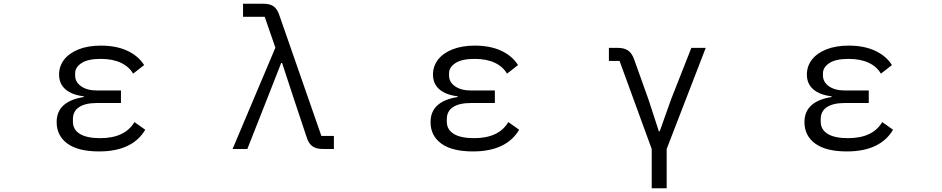

<svg xmlns="http://www.w3.org/2000/svg" viewBox="-20 -797 5040 1027"><path d="M283 -144Q283 -255 428 -278V-282Q366 -289 331 -318.5Q296 -348 296 -398Q296 -443 323 -478Q350 -513 400.5 -533Q451 -553 520 -553Q602 -553 661 -525.5Q720 -498 751 -449L692 -403Q670 -441 626 -461.5Q582 -482 519 -482Q450 -482 416 -459.5Q382 -437 382 -405V-393Q382 -358 414 -335.5Q446 -313 499 -313H627V-246H499Q436 -246 403 -224Q370 -202 370 -160V-146Q370 -104 407 -81Q444 -58 516 -58Q648 -58 699 -144L757 -103Q688 13 510 13Q398 13 340.5 -29Q283 -71 283 -144Z M1224 0 1453 -542 1396 -707H1280V-777H1388Q1424 -777 1443 -763.5Q1462 -750 1473 -719L1699 -70H1766V0H1709Q1672 0 1652 -14Q1632 -28 1622 -58L1550 -274L1489 -460H1484L1411 -274L1303 0Z M2283 -144Q2283 -255 2428 -278V-282Q2366 -289 2331 -318.5Q2296 -348 2296 -398Q2296 -443 2323 -478Q2350 -513 2400.5 -533Q2451 -553 2520 -553Q2602 -553 2661 -525.5Q2720 -498 2751 -449L2692 -403Q2670 -441 2626 -461.5Q2582 -482 2519 -482Q2450 -482 2416 -459.5Q2382 -437 2382 -405V-393Q2382 -358 2414 -335.5Q2446 -313 2499 -313H2627V-246H2499Q2436 -246 2403 -224Q2370 -202 2370 -160V-146Q2370 -104 2407 -81Q2444 -58 2516 -58Q2648 -58 2699 -144L2757 -103Q2688 13 2510 13Q2398 13 2340.5 -29Q2283 -71 2283 -144Z M3466 210V0L3294 -471H3237V-541H3284Q3318 -541 3338.5 -527.5Q3359 -514 3371 -482L3449 -264L3504 -95H3509L3569 -264L3678 -541H3755L3546 0V210Z M4283 -144Q4283 -255 4428 -278V-282Q4366 -289 4331 -318.5Q4296 -348 4296 -398Q4296 -443 4323 -478Q4350 -513 4400.5 -533Q4451 -553 4520 -553Q4602 -553 4661 -525.5Q4720 -498 4751 -449L4692 -403Q4670 -441 4626 -461.5Q4582 -482 4519 -482Q4450 -482 4416 -459.5Q4382 -437 4382 -405V-393Q4382 -358 4414 -335.5Q4446 -313 4499 -313H4627V-246H4499Q4436 -246 4403 -224Q4370 -202 4370 -160V-146Q4370 -104 4407 -81Q4444 -58 4516 -58Q4648 -58 4699 -144L4757 -103Q4688 13 4510 13Q4398 13 4340.5 -29Q4283 -71 4283 -144Z"/></svg>

Font: IBM Plex Sans JP
Style: Regular
Weight: 400
Designer: Mike Abbink; Paul van der Laan; Pieter van Rosmalen; Wujin Sim; Yejin Wi; Jinhee Kim; Boomi Park; Yona Kim; Kichan Ma
Foundry: Sandoll Inc.
Version: Version 1.001